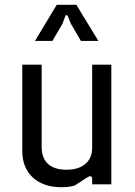

<svg xmlns="http://www.w3.org/2000/svg" viewBox="-20 -770 565 802"><path d="M236 12C259 12 276 10 292 5L346 -30C357 -37 365 -34 365 -22V0H445V-500H365V-152C365 -96 326 -61 258 -61C186 -61 154 -98 154 -156V-500H73V-138C73 -49 133 12 236 12ZM126 -599H199L241 -671L252 -701C255 -709 261 -709 264 -701L276 -671L318 -599H391L299 -750H217Z"/></svg>

Font: Finlandica
Style: Regular
Weight: 400
Designer: Niklas Ekholm, Juho Hiilivirta, Jaakko Suomalainen
Foundry: Helsinki Type Studio
Version: Version 2.000;Glyphs 3.2 (3202)